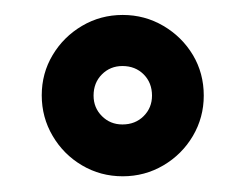

<svg xmlns="http://www.w3.org/2000/svg" viewBox="-20 -709 324 253"><path d="M141.7 -476.7Q112.5 -476.7 88.1 -491.1Q63.7 -505.5 49.4 -529.9Q35 -554.3 35 -583.4Q35 -612.5 49.4 -636.5Q63.7 -660.5 88.1 -674.9Q112.5 -689.3 141.7 -689.3Q170.8 -689.3 195.3 -674.9Q219.8 -660.5 234.2 -636.5Q248.5 -612.5 248.5 -583Q248.5 -554.3 234.2 -529.9Q219.8 -505.5 195.3 -491.1Q170.8 -476.7 141.7 -476.7ZM141.3 -545Q158.3 -545 169.3 -556Q180.3 -567 180.3 -583Q180.3 -600 169.3 -611Q158.3 -622 141.3 -622Q125.3 -622 114.3 -611Q103.3 -600 103.3 -583Q103.3 -567 114.3 -556Q125.3 -545 141.3 -545Z"/></svg>

Font: Stick No Bills ExtraLight
Style: Regular
Weight: 200
Designer: Kosala Senevirathne, Siva Puranthara, Lasantha Premarathna, Tharique Azeez
Foundry: mooniak
Version: Version 2.000